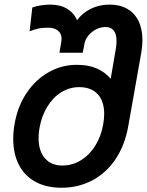

<svg xmlns="http://www.w3.org/2000/svg" viewBox="-20 -818 655 856"><path d="M39 -198.5Q39 -233.5 45.5 -268Q59 -344.5 98.8 -403.8Q138.5 -463 196.8 -496Q255 -529 322 -529Q373 -529 409.8 -513.5Q446.5 -498 473.5 -467L496 -597.5Q499.5 -617 499.5 -635.5Q499.5 -697.5 450 -697.5Q428.5 -697.5 408 -687Q387.5 -676.5 373.5 -659Q359.5 -641.5 356.5 -622.5L349 -583H245L253.5 -633Q254.5 -637.5 254.5 -645.5Q254.5 -668.5 238.5 -681.5Q222.5 -694.5 194.5 -694.5Q168.5 -694.5 153 -691.2Q137.5 -688 112 -678.5L124 -784.5Q142 -791 163.2 -794.2Q184.5 -797.5 203.5 -797.5Q249 -797.5 279.8 -778.5Q310.5 -759.5 323.5 -728Q347.5 -760.5 385.2 -779Q423 -797.5 468.5 -797.5Q514 -797.5 547 -778.8Q580 -760 597.5 -724.5Q615 -689 615 -639.5Q615 -612.5 610 -584L552 -256.5Q537 -171 495.5 -109Q454 -47 391.8 -14Q329.5 19 254.5 19Q185.5 19 137 -8Q88.5 -35 63.8 -84Q39 -133 39 -198.5ZM440 -263Q444.5 -288.5 444.5 -310Q444.5 -367 415.5 -398.2Q386.5 -429.5 333 -429.5Q290 -429.5 253.2 -406.8Q216.5 -384 191 -342.5Q165.5 -301 156 -247Q152 -225.5 152 -202Q152 -145.5 180 -112.8Q208 -80 258 -80Q302 -80 340.2 -103.2Q378.5 -126.5 404.5 -168Q430.5 -209.5 440 -263Z"/></svg>

Font: JuliaMono SemiBoldItalic
Style: Regular
Weight: 600
Italic angle: -9°
Monospace: yes
Designer: cormullion
Foundry: corm
Version: Version 0.049; ttfautohint (v1.8.4)